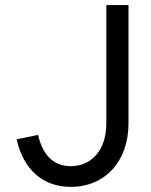

<svg xmlns="http://www.w3.org/2000/svg" viewBox="-20 -727 599 761"><path d="M260.7 13.7C395.5 13.7 489.3 -86.9 489.3 -237.3V-707H401.4V-237.3C401.4 -134.8 344.7 -68.4 260.7 -68.4C196.3 -68.4 150.4 -107.4 130.9 -192.4L45.9 -174.8C72.3 -56.6 148.4 13.7 260.7 13.7Z"/></svg>

Font: Wanted Sans
Style: Regular
Weight: 400
Designer: Original Design by Kil Hyung-jin and Kang Hanbin, Wanted Lab, Inc; Hangeul from Source Han Sans by Jang Soo-young and Ka
Foundry: Wanted Lab, Inc.
Version: Version 1.001;Glyphs 3.2 (3227)